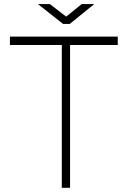

<svg xmlns="http://www.w3.org/2000/svg" viewBox="-20 -898 610 918"><path d="M27.5 -683V-723H543V-683H315V0H275.5V-683ZM281.5 -783.5 161.5 -878.5H218.5L296.5 -818.5L370.5 -878.5H430.5L313.5 -783.5Z"/></svg>

Font: Public Sans Thin
Style: Regular
Weight: 100
Designer: The Public Sans project authors (U.S. Web Design System). Libre Franklin designed by Pablo Impallari and Rodrigo Fuenzal
Version: Version 1.008